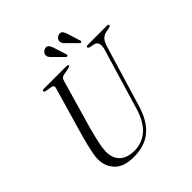

<svg xmlns="http://www.w3.org/2000/svg" viewBox="-232 -1043 1220 1220"><g transform="rotate(-45 378.5 -432.5)"><path d="M504.5 -198 626 -604Q643 -666 598.5 -675L572.5 -679.5Q557.5 -684 557.5 -691Q557.5 -700 572.5 -700H745Q757 -700 757 -692.5Q757 -688 754 -685.5Q751 -683 741 -680.5L710 -674.5Q689 -669.5 674.2 -653.8Q659.5 -638 649 -602L527.5 -198Q496 -91.5 435 -40Q374 11.5 274 11.5Q186.5 11.5 144 -32.5Q101.5 -76.5 102.5 -143.5Q102.5 -161 108 -190.8Q113.5 -220.5 122 -254.8Q130.5 -289 139 -320L234 -647.5Q240.5 -670 219 -674L176 -681Q162.5 -684 162.5 -691.5Q162.5 -700 178 -700H381.5Q393.5 -700 393.5 -693Q393.5 -685 376.5 -681.5L329.5 -672.5Q319.5 -670.5 313 -664.8Q306.5 -659 302.5 -644.5L208.5 -318.5Q191 -253.5 182 -210.8Q173 -168 172.5 -140Q172 -77.5 207.8 -45.8Q243.5 -14 305.5 -14Q373.5 -14 424.8 -57.8Q476 -101.5 504.5 -198ZM531 -836 557 -753Q559.5 -745.5 554.5 -742Q548.5 -738 543.5 -743L482.5 -804.5Q471.5 -814 465 -824Q458.5 -834 460 -847Q462 -858.5 471.2 -867Q480.5 -875.5 493 -877Q509 -878.5 517 -867.2Q525 -856 531 -836ZM406.5 -836 433 -753Q435 -745 430.5 -742Q425 -738.5 419 -743L358.5 -804Q347.5 -813.5 340.8 -823.2Q334 -833 335.5 -846.5Q337 -858 346.2 -866.2Q355.5 -874.5 368 -876.5Q384 -878.5 392.2 -867Q400.5 -855.5 406.5 -836Z"/></g></svg>

Font: Fraunces 72pt Light
Style: Italic
Weight: 300
Italic angle: -16°
Version: Version 1.000;[b76b70a41]